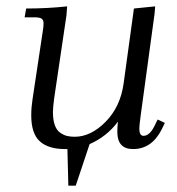

<svg xmlns="http://www.w3.org/2000/svg" viewBox="-20 -466 562 609"><path d="M58.1 -411.1 63 -439Q129.9 -439 192.9 -445.8L190.9 -418L151.9 -154.8Q147.9 -124.5 147.9 -110.8Q147.9 -85.9 153.8 -69.3Q159.7 -52.7 170.7 -45.2Q181.6 -37.6 192.1 -34.9Q202.6 -32.2 216.8 -32.2Q268.1 -32.2 314.9 -79.6Q361.8 -127 372.1 -201.2L404.8 -439L472.2 -445.8L470.2 -421.9L426.8 -104Q421.9 -68.8 421.9 -58.1Q421.9 -35.2 435.1 -35.2Q454.1 -35.2 469.2 -64.9L480 -86.9L502.9 -76.2L492.2 -54.2Q460.9 6.8 401.9 6.8Q352.1 6.8 352.1 -47.9Q352.1 -60.5 354 -80.1Q319.3 -33.2 264.2 -8.8L220.2 123H196.8L193.8 6.8H186Q133.3 6.8 106.2 -17.8Q79.1 -42.5 79.1 -100.1Q79.1 -124.5 83 -149.9L115.2 -363.8Q118.2 -380.9 118.2 -391.1Q118.2 -402.8 111.8 -407Q105.5 -411.1 87.9 -411.1Z"/></svg>

Font: Dihjauti
Style: Italic
Weight: 400
Italic angle: -9°
Designer: T. Christopher White
Version: Version 3.0.0